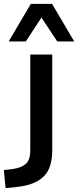

<svg xmlns="http://www.w3.org/2000/svg" viewBox="-78 -783 405 996"><path d="M-49 193 -58 99 -8 93Q33 87 56 67Q79 47 79 -3V-500H193V-4Q193 40 183 73.5Q173 107 151 130Q129 153 93.5 167.5Q58 182 7 187ZM-33 -568 82 -763H192L307 -568H219L137 -692L56 -568Z"/></svg>

Font: Nunito Sans 6pt SemiBold
Style: Regular
Weight: 600
Version: Version 3.101;gftools[0.9.27]